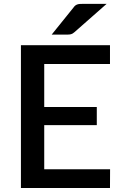

<svg xmlns="http://www.w3.org/2000/svg" viewBox="-20 -948 616 968"><path d="M517.5 -928.5 355 -785.5Q346 -777.5 338 -775.5Q330 -773.5 318 -773.5H240.5L350.5 -910Q355 -916.5 359.5 -920Q364 -923.5 369.5 -925.5Q375 -927.5 381.8 -928Q388.5 -928.5 397.5 -928.5ZM535 -94.5 534.5 0H85.5V-720H534.5V-625.5H203V-408.5H468V-317H203V-94.5Z"/></svg>

Font: TypoPRO Lato
Style: Regular
Weight: 600
Designer: Lukasz Dziedzic with Adam Twardoch and Botio Nikoltchev
Foundry: tyPoland Lukasz Dziedzic
Version: Version 2.010; 2014-09-01; http://www.latofonts.com/